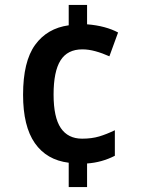

<svg xmlns="http://www.w3.org/2000/svg" viewBox="-20 -744 567 774"><path d="M331 -646Q369 -643 400.5 -634.5Q432 -626 456 -613L421 -517Q392 -530 364.5 -537.5Q337 -545 312 -545Q252 -545 224 -500.5Q196 -456 196 -363Q196 -271 225 -228Q254 -185 311 -185Q350 -185 380 -194Q410 -203 443 -219V-116Q390 -89 331 -85V10H257V-88Q168 -99 120.5 -167Q73 -235 73 -362Q73 -496 121.5 -563Q170 -630 257 -642V-724H331Z"/></svg>

Font: Noto Sans Telugu SemiCondensed SemiBold
Style: Regular
Weight: 600
Width: 4
Designer: Jelle Bosma - Monotype Design Team
Foundry: Monotype Imaging Inc.
Version: Version 2.005; ttfautohint (v1.8.4.7-5d5b)